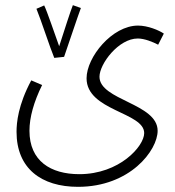

<svg xmlns="http://www.w3.org/2000/svg" viewBox="-20 -493 677 743"><path d="M190 -269 228 -273C242 -313 283 -436 293 -462L262 -473C255 -457 227 -370 209 -314C192 -361 162 -450 151 -472L121 -459C138 -418 174 -307 190 -269ZM44 17C44 159 140 230 282 230C483 230 590 89 590 13C590 -93 365 -105 365 -196C365 -246 439 -344 513 -344C539 -344 571 -331 592 -320L614 -363C595 -376 552 -394 514 -394C414 -394 315 -272 315 -190C315 -64 538 -59 538 22C538 73 442 181 287 181C176 181 94 130 94 13C94 -39 111 -99 143 -164L101 -182C50 -87 44 -18 44 17Z"/></svg>

Font: Noto Sans Arabic UI XCn Lt
Style: Regular
Weight: 300
Width: 2
Designer: Monotype Design Team, Nadine Chahine and Nizar Qandah
Foundry: Monotype Imaging Inc.
Version: Version 2.010